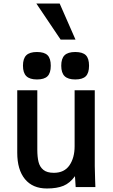

<svg xmlns="http://www.w3.org/2000/svg" viewBox="-20 -1063 640 1091"><path d="M78 -195V-550H192V-213.5Q192 -171 199 -142.8Q206 -114.5 226.5 -97.8Q247 -81 286 -81Q345.5 -81 374.8 -123.8Q404 -166.5 404 -232V-550H518.5V-119Q518.5 -87 520.5 -41L522 0H410L406 -62Q377.5 -22.5 340.5 -7.2Q303.5 8 246.5 8Q165.5 8 121.8 -45.2Q78 -98.5 78 -195ZM110.5 -689.5Q110.5 -730.5 129.5 -749Q148.5 -767.5 190 -767.5Q232 -767.5 250.2 -749.2Q268.5 -731 268.5 -689.5Q268.5 -648.5 250.2 -630Q232 -611.5 190 -611.5Q149 -611.5 129.8 -630.2Q110.5 -649 110.5 -689.5ZM328 -689.5Q328 -730.5 347 -749Q366 -767.5 407.5 -767.5Q449.5 -767.5 467.8 -749.2Q486 -731 486 -689.5Q486 -648.5 467.8 -630Q449.5 -611.5 407.5 -611.5Q366.5 -611.5 347.2 -630.2Q328 -649 328 -689.5ZM186.5 -1043H319L409 -838H324.5Z"/></svg>

Font: JuliaMono SemiBold
Style: Regular
Weight: 600
Monospace: yes
Designer: cormullion
Foundry: corm
Version: Version 0.055; ttfautohint (v1.8.4)